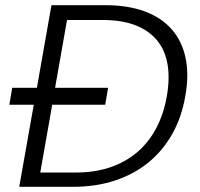

<svg xmlns="http://www.w3.org/2000/svg" viewBox="-20 -719 770 739"><path d="M386 -699Q473 -699 537.5 -675Q602 -651 641.5 -605.5Q681 -560 694.5 -495Q708 -430 693 -348Q679 -267 642.5 -202.5Q606 -138 550.5 -93Q495 -48 422 -24Q349 0 262 0H54L110 -316H16L27 -381H122L178 -699ZM272 -55Q346 -55 405.5 -75.5Q465 -96 509 -134Q553 -172 581.5 -226Q610 -280 622 -348Q634 -416 625 -470.5Q616 -525 585 -563Q554 -601 502 -621.5Q450 -642 376 -642H238L192 -381H396L385 -316H181L135 -55Z"/></svg>

Font: SVN-Poppins Light
Style: Italic
Weight: 300
Italic angle: -10°
Designer: Ninad Kale (Devanagari), Jonny Pinhorn (Latin)
Foundry: Indian Type Foundry
Version: Version 3.002 2017; ttfautohint (v1.8.3)